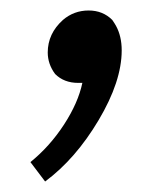

<svg xmlns="http://www.w3.org/2000/svg" viewBox="-20 -176 305 366"><path d="M100 -138Q121 -156 149 -156Q176 -156 194 -138L198 -132L201 -127Q212 -107 212 -80Q212 -21 168 53Q124 127 66 170L38 133Q75 103 102 61.5Q129 20 137 -18H129Q102 -18 85 -35Q71 -54 71 -76Q71 -112 100 -138Z"/></svg>

Font: Arsenal
Style: Bold Italic
Weight: 700
Italic angle: -9.10001°
Designer: Andrij Shevchenko
Foundry: Stairsfor
Version: Version 2.001;PS 002.001;hotconv 1.0.88;makeotf.lib2.5.64775